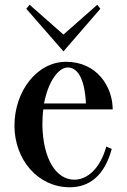

<svg xmlns="http://www.w3.org/2000/svg" viewBox="-20 -776 535 811"><path d="M275 15C358 15 422 -35 452 -147L429 -157C401 -57 344 -17 294 -17C216 -17 162 -106 159 -246C159 -270 160 -293 163 -314H456C456 -409 390 -515 259 -515C137 -515 41 -392 41 -244C42 -101 140 15 275 15ZM91 -739 248 -559 404 -739 391 -756 248 -630 105 -756ZM166 -339C184 -434 228 -491 266 -491C301 -491 337 -457 343 -339Z"/></svg>

Font: Sprat Condensed Medium
Style: Regular
Weight: 500
Width: 3
Designer: Ethan Nakache
Foundry: Collletttivo
Version: Version 2.000;Glyphs 3.2 (3217)